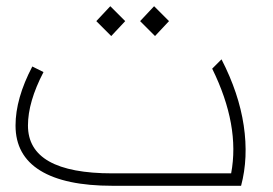

<svg xmlns="http://www.w3.org/2000/svg" viewBox="-20 -598 880 618"><path d="M342 0Q189 0 109.5 -49Q30 -98 30 -194Q30 -281 84 -384L120 -366Q70 -270 70 -194Q70 -40 342 -40H724Q753 -194 663 -377L693 -407Q749 -298 764.5 -194Q780 -90 756 0ZM338 -482 290 -530 335 -578 383 -530ZM479 -482 431 -530 476 -578 524 -530Z"/></svg>

Font: Readex Pro Light
Style: Regular
Weight: 300
Designer: Bonnie Shaver-Troup, Thomas Jockin
Foundry: Lexend
Version: Version 1.200; ttfautohint (v1.8.3)